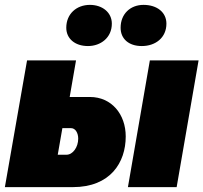

<svg xmlns="http://www.w3.org/2000/svg" viewBox="-25 -768 835 788"><path d="M-5 0H274C428 0 491 -101 491 -208C491 -299 433 -370 344 -370H261L287 -520H86ZM500 0H700L790 -520H590ZM336 -579C388 -579 434 -613 434 -671C434 -717 395 -748 344 -748C289 -748 247 -711 247 -654C247 -610 282 -579 336 -579ZM557 -579C613 -579 658 -613 658 -671C658 -717 620 -748 564 -748C510 -748 470 -711 470 -654C470 -609 503 -579 557 -579ZM212 -133 231 -242H267C284 -242 296 -223 296 -199C296 -164 274 -133 248 -133Z"/></svg>

Font: Fixel Text 20240404 Black
Style: Italic
Weight: 900
Width: 4
Italic angle: -10°
Designer: AlfaBravo + MacPaw
Foundry: Kyrylo Tkachov, Marchela Mozhyna, Serhii Makarenko, Maria Weinstein, Zakhar Kryvoshyya
Version: Version 1.211;Glyphs 3.2 (3225)